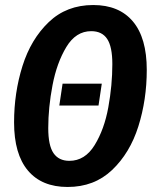

<svg xmlns="http://www.w3.org/2000/svg" viewBox="-20 -728 617 764"><path d="M564 -450Q564 -331 530.5 -225Q497 -119 426 -51.5Q355 16 249 16Q146 16 91 -49.5Q36 -115 36 -241Q36 -359 69.5 -465.5Q103 -572 174 -640Q245 -708 351 -708Q454 -708 509 -642.5Q564 -577 564 -450ZM172 -218Q172 -149 193 -118.5Q214 -88 256 -88Q318 -88 356.5 -150.5Q395 -213 411 -301Q427 -389 427 -473Q427 -542 406.5 -573Q386 -604 343 -604Q282 -604 244 -541Q206 -478 189 -389Q172 -300 172 -218ZM385 -395 372 -308H216L229 -395Z"/></svg>

Font: Fira Sans Extra Condensed SemiBold
Style: Italic
Weight: 600
Width: 3
Italic angle: -8°
Designer: Carrois Corporate & Edenspiekermann AG
Foundry: Carrois Corporate GbR & Edenspiekermann AG
Version: Version 4.203